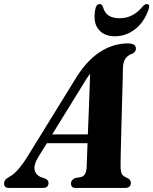

<svg xmlns="http://www.w3.org/2000/svg" viewBox="-65 -922 752 942"><path d="M122.5 -151Q98.5 -111.5 105.5 -86Q112.5 -60.5 141.5 -51L158.5 -45Q173 -37.5 173 -25Q173 0 145.5 0H-20.5Q-45 0 -45 -21.5Q-45 -31 -39.8 -38.5Q-34.5 -46 -18 -55.5Q2 -65 26 -93Q50 -121 74.5 -161.5L301 -528.5Q356.5 -621.5 422.8 -665.2Q489 -709 561.5 -709Q584 -709 593 -702Q602 -695 602 -684Q602 -669 586.5 -659.5Q564 -652.5 551.5 -636Q539 -619.5 538 -587Q538 -568 537 -529.8Q536 -491.5 534.5 -442.8Q533 -394 531.8 -342.2Q530.5 -290.5 529.2 -243Q528 -195.5 527.2 -160.2Q526.5 -125 526.5 -110Q526.5 -82.5 532 -70Q537.5 -57.5 564 -46.5Q577 -38 577 -24.5Q576.5 0 549 0H305.5Q293 0 288 -6.2Q283 -12.5 283 -21.5Q283 -39 304 -48.5L334 -53.5Q347.5 -58 353.8 -71.8Q360 -85.5 360.5 -106Q361 -122.5 362 -152.2Q363 -182 364.5 -219.5H165ZM338.5 -501.5 191 -262.5H366Q368 -313.5 370.2 -368.2Q372.5 -423 374.2 -473.2Q376 -523.5 377 -560.5Q369.5 -550.5 360 -536.2Q350.5 -522 338.5 -501.5ZM521.5 -832.5Q587.5 -832.5 633 -888Q645 -902 654.5 -902Q673 -902 664 -876Q642 -812.5 597.2 -778.2Q552.5 -744 498.5 -744Q445 -744 417.8 -778.5Q390.5 -813 402.5 -876.5Q407 -902 425.5 -902Q435 -902 440 -888Q448.5 -858 469 -845.2Q489.5 -832.5 521.5 -832.5Z"/></svg>

Font: Fraunces 144pt S050
Style: Bold Italic
Weight: 700
Italic angle: -16°
Version: Version 1.000; ttfautohint (v1.8.3)